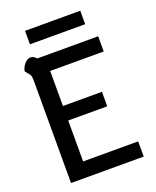

<svg xmlns="http://www.w3.org/2000/svg" viewBox="-157 -955 848 1045"><g transform="rotate(-20 266.5 -432.0)"><path d="M70 -598Q70 -616 65 -625.5Q60 -635 51 -644Q44 -652 42 -656Q40 -660 43 -668Q49 -686 64 -702Q79 -718 96 -718Q114 -718 129 -700H482V-612H172V-409H398V-325H172V-88H491V0H70ZM118 -864H438V-786H118Z"/></g></svg>

Font: Niramit Medium
Style: Regular
Weight: 500
Designer: Katatrad Aksorn Co.,Ltd.
Foundry: Cadson Demak Co.,Ltd.
Version: Version 1.000; ttfautohint (v1.6)